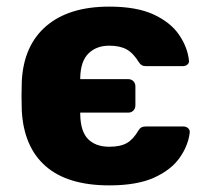

<svg xmlns="http://www.w3.org/2000/svg" viewBox="-20 -550 636 580"><path d="M309.9 10Q184.5 10 118.2 -47.8Q51.9 -105.5 45.8 -215.6Q45.8 -223.1 45.3 -241.6Q44.8 -260 45.3 -278.7Q45.8 -297.5 45.8 -304.4Q51.3 -412.6 119.7 -471.3Q188.2 -530 309.9 -530Q392.7 -530 443.7 -506.4Q494.6 -482.9 520.2 -445.9Q545.9 -408.9 550.6 -369.1Q552.2 -360.4 546.5 -355.3Q540.7 -350.2 532.4 -350.2H421.5Q413.4 -350.2 408.6 -352.9Q403.8 -355.5 400 -361.3Q382.8 -389.5 362.5 -400.8Q342.2 -412 309.9 -412Q271.2 -412 247.4 -388.6Q223.5 -365.3 222.4 -315.6V-310.9H367.6Q377 -310.9 383 -304.6Q389 -298.2 389 -288.9V-231.8Q389 -222.4 383 -216.1Q377 -209.8 367.6 -209.8H222.4V-203.8Q223.5 -152.2 246.4 -129.5Q269.4 -106.7 309.9 -106.7Q344.1 -106.7 363.4 -118Q382.8 -129.2 398.8 -156.9Q402.5 -162.6 407.3 -165.3Q412.1 -167.9 420.3 -167.9H534.9Q542.6 -167.9 548.4 -162.5Q554.1 -157.1 553.1 -149Q548.4 -109.9 522.7 -73.4Q497.1 -36.9 445.6 -13.4Q394 10 309.9 10Z"/></svg>

Font: Rubik Light
Style: Regular
Weight: 300
Designer: Hubert and Fischer
Foundry: Hubert and Fischer
Version: Version 2.300;gftools[0.9.30]